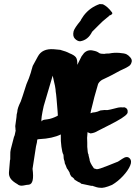

<svg xmlns="http://www.w3.org/2000/svg" viewBox="-20 -881 688 944"><path d="M190 -290Q192 -292 213.5 -294.5Q235 -297 264 -312Q265 -312 263 -336Q260 -378 258 -396Q256 -420 254 -430Q254 -449 239 -509L195 -360Q181 -298 184 -284ZM470 -861 486 -860Q509 -849 530 -821Q538 -811 517 -804Q516 -801 506 -794Q484 -777 464 -756Q444 -735 433 -725Q413 -684 374 -678Q361 -678 348.5 -690.5Q336 -703 342 -728Q347 -744 376 -779Q376 -782 392 -805Q423 -845 470 -861ZM55 -261 61 -305Q61 -318 65 -331Q65 -348 82 -382Q82 -384 91 -408Q91 -410 110 -467L122 -496Q122 -497 127 -510.5Q132 -524 134.5 -535Q137 -546 141 -557Q155 -584 166 -603Q187 -643 244 -639L276 -636Q306 -628 322 -619Q345 -610 353 -599.5Q361 -589 360 -565V-562L381 -604L393 -620Q412 -639 439 -632Q457 -629 468 -620Q475 -616 493 -616Q497 -618 517 -618Q541 -623 566.5 -621Q592 -619 601.5 -614.5Q611 -610 620.5 -599Q630 -588 627.5 -577Q625 -566 619 -560Q606 -549 571 -534Q516 -504 508 -501Q502 -498 481 -488Q466 -478 462 -467Q447 -416 444 -404Q443 -397 436 -371.5Q429 -346 427.5 -338Q426 -330 425.5 -327.5Q425 -325 425 -324Q435 -329 447 -329L459 -332Q460 -332 474 -338Q498 -341 502 -340Q507 -339 515 -341Q523 -343 525 -343Q553 -350 561 -352Q569 -354 587 -353Q591 -355 598.5 -350.5Q606 -346 607.5 -337Q609 -328 605 -322Q593 -304 517 -266L460 -237Q444 -227 425 -225L410 -231V-225Q407 -204 409 -180V-159Q411 -126 415 -122Q414 -121 420 -99Q420 -83 442 -53L456 -49Q467 -49 509 -66L554 -84Q558 -84 581 -100Q604 -116 617 -103Q630 -90 620 -67Q610 -43 585 -16Q560 11 531 28Q489 46 471 42Q459 42 432 32Q432 33 430 33L378 22Q378 18 364 13L346 2Q346 -2 337 -9Q330 -12 326 -21Q322 -30 322 -33L313 -48Q309 -50 302 -71Q298 -76 297 -89Q292 -100 292 -120Q286 -129 282 -159.5Q278 -190 279 -211V-220Q238 -200 174 -197Q163 -197 163 -193Q163 -184 157 -161L140 -51Q150 23 122 27Q114 27 95.5 31Q77 35 65 24Q42 11 32.5 -2.5Q23 -16 24 -33Q25 -47 29 -93Q31 -95 30.5 -115.5Q30 -136 33 -147L49 -209Q52 -211 57 -239Q56 -241 56 -249Z"/></svg>

Font: Caveat Brush
Style: Regular
Weight: 400
Designer: Pablo Impallari
Foundry: Creative Lab NY
Version: Version 1.096; ttfautohint (v1.3)